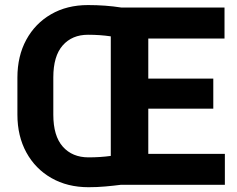

<svg xmlns="http://www.w3.org/2000/svg" viewBox="-20 -741 949 770"><path d="M574.7 -124H881.8V0H465.8Q435.5 3.9 402.6 6.8Q369.6 9.8 335 9.8Q250.5 9.8 186 -27.1Q121.6 -64 85.7 -129.6Q49.8 -195.3 49.8 -281.2V-429.7Q49.8 -516.1 85.4 -581.5Q121.1 -647 184.8 -683.8Q248.5 -720.7 333 -720.7Q403.3 -720.7 465.8 -710.9H880.4V-586.4H574.7V-425.8H835.4V-305.2H574.7ZM193.8 -281.2Q193.8 -195.8 231.9 -152.8Q270 -109.9 335 -109.9Q381.8 -109.9 424.3 -115.7V-595.2Q381.3 -601.6 333 -601.6Q269 -601.6 231.4 -558.8Q193.8 -516.1 193.8 -430.7Z"/></svg>

Font: Robert Sans Black
Style: Regular
Weight: 900
Designer: Christian Robertson (extended by Adam Twardoch)
Foundry: Google
Version: Version 12.135;April 2, 2019;FontCreator 11.5.0.2425 64-bit;